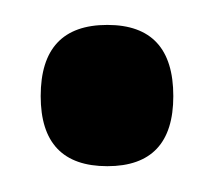

<svg xmlns="http://www.w3.org/2000/svg" viewBox="-20 -368 168 151"><path d="M64.4 -237.3Q12 -237.3 12 -292.4Q12 -348.4 64.4 -348.4Q116.3 -348.4 116.3 -292.4Q116.3 -237.3 64.4 -237.3Z"/></svg>

Font: Ojuju ExtraLight
Style: Regular
Weight: 200
Designer: Chisaokwu Joboson, Mirko Velimirovic
Foundry: Udi Foundry
Version: Version 1.000